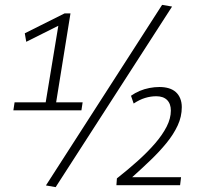

<svg xmlns="http://www.w3.org/2000/svg" viewBox="-20 -760 868 790"><path d="M35 -306 40 -339H168L220 -654L88 -588L82 -623L246 -705H270L211 -339H320L315 -306ZM209 10 169 3 647 -740 688 -733ZM459 2 461 -26Q508 -63 548.5 -99.5Q589 -136 619 -171Q649 -206 666 -239.5Q683 -273 683 -305Q683 -333 667.5 -348.5Q652 -364 623 -364Q600 -364 577 -357Q554 -350 530 -334L519 -366Q536 -378 555 -386Q574 -394 595 -398Q616 -402 636 -402Q657 -402 674 -397Q691 -392 703 -381.5Q715 -371 721.5 -355Q728 -339 728 -319Q728 -280 711 -243.5Q694 -207 665 -171.5Q636 -136 599.5 -101Q563 -66 524 -31H725L721 2Z"/></svg>

Font: Georama ExtraCondensed Thin Light
Style: Italic
Weight: 300
Italic angle: -9°
Version: Version 1.001